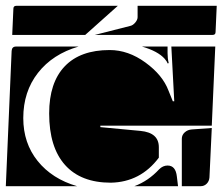

<svg xmlns="http://www.w3.org/2000/svg" viewBox="-20 -650 765 660"><path d="M0 -10 20 -475Q21 -490 35 -490H250Q161 -464 110.5 -399.5Q60 -335 60 -244Q60 -158 109.5 -96.5Q159 -35 245 -10ZM605 -10V-173Q605 -186 615 -195Q625 -204 639 -205L708 -210L700 -40Q699 -27 690.5 -18.5Q682 -10 670 -10ZM442 -10Q490 -28 527 -68Q540 -81 556 -81Q584 -81 588 -43L592 -10ZM149 -260Q149 -366 202.5 -422Q256 -478 357 -478Q421 -478 480 -435Q539 -392 559 -339L574 -302H579L569 -490H720L708 -218H325V-213L463 -200Q526 -194 526 -144V-108Q463 -24 361 -22Q258 -22 203.5 -83Q149 -144 149 -260ZM468 -490H556V-467Q556 -449 560 -433L556 -432Q554 -439 546 -448Q523 -474 468 -490ZM22 -530 26 -620Q26 -630 36 -630H385L273 -530ZM306 -530 428 -561Q437 -563 445 -572.5Q453 -582 453 -591V-630H725L721 -540Q721 -530 711 -530Z"/></svg>

Font: PrimecolorB
Style: Medium
Weight: 500
Designer: gluk
Foundry: gluk
Version: Version 0.672